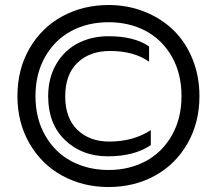

<svg xmlns="http://www.w3.org/2000/svg" viewBox="-20 -734 869 769"><path d="M49.8 -349.1Q49.8 -456.5 98.4 -540.3Q147 -624 230 -668.9Q313 -713.9 415 -713.9Q491.2 -713.9 558.1 -687.5Q625 -661.1 673.8 -614Q722.7 -566.9 750.7 -498.3Q778.8 -429.7 778.8 -349.1Q778.8 -242.7 730.7 -158.9Q682.6 -75.2 599.9 -30Q517.1 15.1 415 15.1Q313 15.1 230 -30Q147 -75.2 98.4 -158.9Q49.8 -242.7 49.8 -349.1ZM415 -53.2Q496.6 -53.2 562.5 -87.9Q628.4 -122.6 667.7 -190.7Q707 -258.8 707 -349.1Q707 -439 668.5 -506.8Q629.9 -574.7 564 -609.9Q498 -645 415 -645Q331.5 -645 265.6 -609.9Q199.7 -574.7 160.9 -506.8Q122.1 -439 122.1 -349.1Q122.1 -258.8 161.4 -190.7Q200.7 -122.6 266.8 -87.9Q333 -53.2 415 -53.2ZM412.1 -107.9Q308.1 -107.9 240.5 -172.9Q172.9 -237.8 172.9 -348.1Q172.9 -420.9 204.6 -476.1Q236.3 -531.2 291 -560.1Q345.7 -588.9 415 -588.9Q518.1 -588.9 577.1 -547.9V-486.8Q517.1 -529.8 420.9 -529.8Q339.4 -529.8 290.3 -482.7Q241.2 -435.5 241.2 -348.1Q241.2 -261.2 289.8 -214.1Q338.4 -167 418 -167Q514.2 -167 584 -212.9V-152.8Q517.6 -107.9 412.1 -107.9Z"/></svg>

Font: Prompt Light
Style: Regular
Weight: 300
Designer: Katatrad Team
Foundry: CadsonDemak
Version: Version 1.000;PS 001.000;hotconv 1.0.88;makeotf.lib2.5.64775